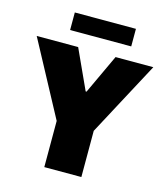

<svg xmlns="http://www.w3.org/2000/svg" viewBox="-134 -961 914 1056"><g transform="rotate(15 323.0 -432.5)"><path d="M218 0V-263L-9 -686H227L330 -461H335L440 -686H655L429 -263V0ZM160 -765V-865H508V-765Z"/></g></svg>

Font: Chivo Medium Black
Style: Regular
Weight: 900
Version: Version 2.002